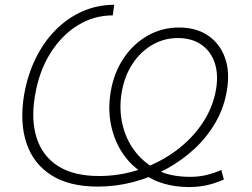

<svg xmlns="http://www.w3.org/2000/svg" viewBox="-20 -757 1034 789"><path d="M756.8 11.7Q699.7 11.7 650.4 -3.2Q601.1 -18.1 569.8 -44.4Q519 -75.2 484.6 -126.2Q450.2 -177.2 436.5 -242.2Q422.9 -307.1 434.6 -378.4Q447.8 -457.5 487.8 -517.3Q527.8 -577.1 586.9 -610.6Q646 -644 715.3 -644Q786.1 -644 834.7 -611.1Q883.3 -578.1 904.3 -520.3Q925.3 -462.4 912.6 -386.7Q901.4 -316.4 866.7 -255.6Q832 -194.8 779.8 -146Q727.5 -97.2 663.1 -62.3Q598.6 -27.3 527.1 -8.8Q455.6 9.8 382.3 9.8Q264.6 9.8 190.9 -37.1Q117.2 -84 88.9 -168.5Q60.5 -252.9 78.6 -364.7Q92.8 -448.2 126.5 -516.8Q160.2 -585.4 209.5 -634.8Q258.8 -684.1 319.8 -710.7Q380.9 -737.3 449.2 -737.3L443.4 -693.8Q366.2 -693.8 299.8 -653.1Q233.4 -612.3 186.8 -538.1Q140.1 -463.9 123.5 -362.3Q106.9 -263.7 130.9 -189.5Q154.8 -115.2 218.8 -74.5Q282.7 -33.7 387.2 -33.7Q473.6 -33.7 554.4 -60.8Q635.3 -87.9 701.7 -136.7Q768.1 -185.5 811.5 -250.2Q855 -314.9 867.7 -389.2Q878.4 -452.6 861.8 -500.2Q845.2 -547.9 806.4 -574.2Q767.6 -600.6 710.9 -600.6Q653.8 -600.6 605.5 -572.5Q557.1 -544.4 524.2 -494.1Q491.2 -443.8 480 -377Q468.8 -309.1 482.9 -247.6Q497.1 -186 531.7 -139.2Q566.4 -92.3 615.2 -65.9Q642.1 -47.4 679.7 -38.8Q717.3 -30.3 761.7 -30.3Q794.4 -30.3 824.5 -36.9Q854.5 -43.5 889.6 -58.6L899.9 -19Q877 -9.3 854 -2.2Q831.1 4.9 806.9 8.3Q782.7 11.7 756.8 11.7Z"/></svg>

Font: Inter 17pt ExtraLight
Style: Italic
Weight: 250
Italic angle: -9.3988°
Version: Version 4.001;git-66647c0bb